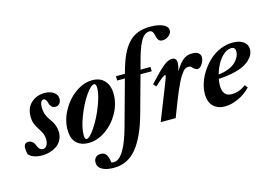

<svg xmlns="http://www.w3.org/2000/svg" viewBox="-148 -973 2091 1466"><g transform="rotate(-15 897.0 -240.0)"><path d="M83 11.2Q8.3 11.2 -24.4 -27.3Q-30.3 -56.6 -30.3 -74.7Q-30.3 -116.7 4.4 -116.7Q22 -116.7 35.9 -106Q49.8 -95.2 55.7 -78.1Q70.8 -34.2 99.6 -34.2Q120.1 -34.2 131.3 -52.7Q142.6 -71.3 142.6 -100.1Q142.6 -124 134.8 -143.1Q127 -162.1 109.4 -189Q90.8 -217.3 81.5 -241.7Q72.3 -266.1 72.3 -297.9Q72.3 -367.7 115.7 -406.2Q159.2 -444.8 221.7 -444.8Q264.6 -444.8 293 -425Q321.3 -405.3 321.3 -372.6Q321.3 -350.1 308.8 -335.7Q296.4 -321.3 277.8 -321.3Q256.8 -321.3 244.9 -334Q232.9 -346.7 230 -363.8Q227.5 -376.5 220 -387.9Q212.4 -399.4 200.7 -399.4Q188.5 -399.4 180.7 -385Q172.9 -370.6 172.9 -344.7Q172.9 -289.6 203.6 -246.6Q219.2 -224.6 227.5 -211.2Q235.8 -197.8 243.4 -174.8Q251 -151.9 251 -127.9Q251 -93.3 236.3 -65.9Q221.7 -38.6 197.3 -22.2Q172.9 -5.9 143.8 2.7Q114.7 11.2 83 11.2Z M450.2 11.2Q388.2 11.2 353.5 -23.7Q318.8 -58.6 318.8 -127.9Q318.8 -204.1 359.4 -278.1Q399.9 -352.1 465.1 -398.4Q530.3 -444.8 598.6 -444.8Q659.7 -444.8 694.8 -406.7Q730 -368.7 730 -298.8Q730 -222.7 689.5 -150.4Q648.9 -78.1 583.7 -33.4Q518.6 11.2 450.2 11.2ZM442.9 -22Q460.9 -22 491.5 -61.8Q522 -101.6 550.3 -156.5Q578.6 -211.4 599.6 -273.9Q620.6 -336.4 620.6 -377.4Q620.6 -411.6 604 -411.6Q578.6 -411.6 536.1 -349.9Q493.7 -288.1 460.4 -202.1Q427.2 -116.2 427.2 -57.1Q427.2 -22 442.9 -22Z M587.4 244.6Q528.3 244.6 494.4 225.3Q460.4 206.1 460.4 168.9Q460.4 144.5 475.6 129.9Q490.7 115.2 515.6 115.2Q543 115.2 557.6 135.3Q572.3 155.3 577.1 198.2Q585.9 202.6 596.2 202.6Q679.2 202.6 743.7 -32.2L843.3 -393.1H782.2V-427.2H852.5L858.9 -449.7Q878.9 -521.5 902.1 -571.3Q925.3 -621.1 957.5 -656.5Q989.7 -691.9 1032.7 -708.5Q1075.7 -725.1 1131.8 -725.1Q1194.3 -725.1 1231.9 -707.5Q1269.5 -689.9 1269.5 -660.2Q1269.5 -636.7 1247.3 -618.2Q1225.1 -599.6 1197.3 -599.6Q1175.8 -599.6 1166 -613Q1156.2 -626.5 1151.9 -649.4Q1147.9 -669.9 1139.9 -680.9Q1131.8 -691.9 1114.3 -691.9Q1100.6 -691.9 1087.9 -684.3Q1075.2 -676.8 1065.4 -666.3Q1055.7 -655.8 1045.7 -636.7Q1035.6 -617.7 1029.3 -602.8Q1022.9 -587.9 1014.6 -562.7Q1006.3 -537.6 1002.4 -523.7Q998.5 -509.8 991.7 -484.4L976.1 -427.2H1055.2V-393.1H966.8L886.7 -102.5Q838.9 71.3 767.6 158Q696.3 244.6 587.4 244.6Z M1021 0 1127 -267.6Q1149.9 -325.7 1149.9 -335Q1149.9 -338.9 1146.5 -338.9Q1130.9 -338.9 1060.1 -272L1039.6 -293.9Q1119.1 -380.4 1158.2 -412.6Q1197.3 -444.8 1227.5 -444.8Q1264.2 -444.8 1264.2 -405.3Q1264.2 -380.9 1252 -339.8Q1272 -373.5 1289.8 -394.8Q1307.6 -416 1324.5 -426.8Q1341.3 -437.5 1356.2 -441.2Q1371.1 -444.8 1390.6 -444.8Q1420.4 -444.8 1437 -431.9Q1453.6 -418.9 1453.6 -397.9Q1453.6 -372.6 1436.5 -345.7Q1419.4 -318.8 1397.9 -318.8Q1389.2 -318.8 1377.4 -326.9Q1365.7 -335 1359.4 -342.8Q1350.6 -353.5 1335 -353.5Q1317.4 -353.5 1303.7 -343.5Q1290 -333.5 1268.1 -299.1Q1246.1 -264.6 1215.3 -192.1Q1184.6 -119.6 1139.6 0Z M1525.9 11.2Q1472.2 11.2 1437.3 -21.7Q1402.3 -54.7 1402.3 -120.6Q1402.3 -162.1 1417.2 -207.5Q1432.1 -252.9 1460.2 -294.9Q1488.3 -336.9 1524.9 -370.6Q1561.5 -404.3 1609.4 -424.6Q1657.2 -444.8 1707 -444.8Q1761.2 -444.8 1792.5 -422.6Q1823.7 -400.4 1823.7 -361.8Q1823.7 -341.8 1815.4 -322.5Q1807.1 -303.2 1786.1 -282.7Q1765.1 -262.2 1733.4 -246.3Q1701.7 -230.5 1650.4 -219Q1599.1 -207.5 1535.2 -204.6Q1529.8 -176.3 1529.8 -153.3Q1529.8 -65.9 1601.1 -65.9Q1661.1 -65.9 1713.4 -106.4L1731.9 -84.5Q1692.9 -41.5 1636 -15.1Q1579.1 11.2 1525.9 11.2ZM1543 -237.3Q1587.9 -241.7 1623.3 -256.1Q1658.7 -270.5 1678.7 -290.3Q1698.7 -310.1 1708.7 -330.8Q1718.8 -351.6 1718.8 -372.1Q1718.8 -406.7 1687.5 -406.7Q1656.2 -406.7 1626.5 -381.3Q1596.7 -356 1576.2 -318.6Q1555.7 -281.2 1543 -237.3Z"/></g></svg>

Font: Elstob Grade
Style: Italic
Weight: 400
Italic angle: -20°
Designer: Peter S. Baker
Version: Version 1.015